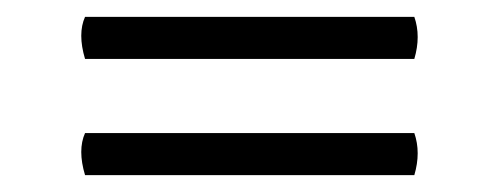

<svg xmlns="http://www.w3.org/2000/svg" viewBox="-20 -495 592 228"><path d="M472 -425H81Q72 -455 81 -475H472Q480 -452 472 -425ZM472 -287H81Q72 -317 81 -337H472Q480 -314 472 -287Z"/></svg>

Font: Adamina
Style: Regular
Weight: 400
Designer: Cyreal (www.cyreal.org)
Foundry: Cyreal
Version: Version 1.011